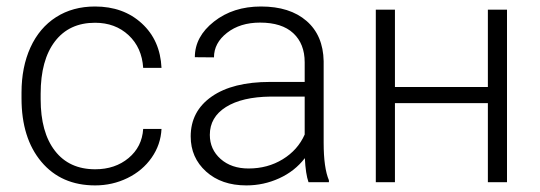

<svg xmlns="http://www.w3.org/2000/svg" viewBox="-20 -558 1653 588"><path d="M271.5 -39.6Q332.5 -39.6 373.8 -74Q415 -108.4 418.5 -163.1H474.6Q472.2 -114.7 444.3 -75Q416.5 -35.2 370.4 -12.7Q324.2 9.8 271.5 9.8Q167.5 9.8 106.7 -62.5Q45.9 -134.8 45.9 -256.8V-274.4Q45.9 -352.5 73.2 -412.6Q100.6 -472.7 151.6 -505.4Q202.6 -538.1 271 -538.1Q357.9 -538.1 414.3 -486.3Q470.7 -434.6 474.6 -350.1H418.5Q414.6 -412.1 373.8 -450.2Q333 -488.3 271 -488.3Q191.9 -488.3 148.2 -431.2Q104.5 -374 104.5 -271V-253.9Q104.5 -152.8 148.2 -96.2Q191.9 -39.6 271.5 -39.6Z M924.8 0Q916 -24.9 913.6 -73.7Q882.8 -33.7 835.2 -12Q787.6 9.8 734.4 9.8Q658.2 9.8 611.1 -32.7Q564 -75.2 564 -140.1Q564 -217.3 628.2 -262.2Q692.4 -307.1 807.1 -307.1H913.1V-367.2Q913.1 -423.8 878.2 -456.3Q843.3 -488.8 776.4 -488.8Q715.3 -488.8 675.3 -457.5Q635.3 -426.3 635.3 -382.3L576.7 -382.8Q576.7 -445.8 635.3 -491.9Q693.8 -538.1 779.3 -538.1Q867.7 -538.1 918.7 -493.9Q969.7 -449.7 971.2 -370.6V-120.6Q971.2 -43.9 987.3 -5.9V0ZM741.2 -42Q799.8 -42 845.9 -70.3Q892.1 -98.6 913.1 -146V-262.2H808.6Q721.2 -261.2 671.9 -230.2Q622.6 -199.2 622.6 -145Q622.6 -100.6 655.5 -71.3Q688.5 -42 741.2 -42Z M1532.7 0H1474.1V-242.2H1189.5V0H1130.9V-528.3H1189.5V-291.5H1474.1V-528.3H1532.7Z"/></svg>

Font: RobotoInd Light
Style: Regular
Weight: 300
Designer: Google
Version: Version 2.001151; 2014